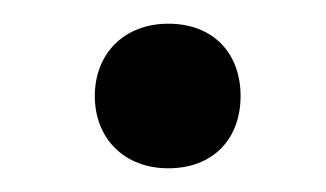

<svg xmlns="http://www.w3.org/2000/svg" viewBox="-20 -348 275 162"><path d="M122 -206C160 -206 183 -231 183 -267C183 -303 160 -328 122 -328C85 -328 60 -303 60 -267C60 -231 85 -206 122 -206Z"/></svg>

Font: SN Pro Medium
Style: Italic
Weight: 400
Italic angle: -9°
Designer: Tobias Whetton
Foundry: Supernotes
Version: Version 1.001;Glyphs 3.2 (3249)